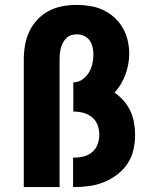

<svg xmlns="http://www.w3.org/2000/svg" viewBox="-20 -763 640 783"><path d="M77 0V-520Q77 -549 82 -578.5Q87 -608 99.5 -634.5Q112 -661 132.5 -683Q153 -705 179 -718.5Q205 -732 234 -737.5Q263 -743 293 -743Q320 -743 347.5 -738.5Q375 -734 400 -722.5Q425 -711 446 -692Q467 -673 480.5 -649.5Q494 -626 500.5 -599Q507 -572 507 -544Q507 -501 491.5 -459Q476 -417 447 -385Q468 -371 484.5 -352Q501 -333 511.5 -310.5Q522 -288 526.5 -263.5Q531 -239 531 -214Q531 -182 524 -151.5Q517 -121 499.5 -95Q482 -69 456.5 -50Q431 -31 402 -19.5Q373 -8 342 -4Q311 0 279 0H278V-120H279Q300 -120 319.5 -124.5Q339 -129 355 -142Q371 -155 378 -174.5Q385 -194 385 -214Q385 -234 378 -253Q371 -272 355 -285Q339 -298 319.5 -303Q300 -308 279 -308V-427Q299 -427 315.5 -438.5Q332 -450 342 -466.5Q352 -483 356.5 -502Q361 -521 361 -541Q361 -556 357.5 -571Q354 -586 345.5 -598Q337 -610 323 -616.5Q309 -623 293 -623Q282 -623 270.5 -619.5Q259 -616 250.5 -607.5Q242 -599 236.5 -588.5Q231 -578 228 -566.5Q225 -555 224 -543.5Q223 -532 223 -520V0Z"/></svg>

Font: Iosevka Custom Heavy Extended
Style: Regular
Weight: 900
Width: 7
Monospace: yes
Designer: Belleve Invis
Foundry: Belleve Invis
Version: Version 11.2.4; ttfautohint (v1.8.4)